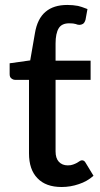

<svg xmlns="http://www.w3.org/2000/svg" viewBox="-20 -748 405 776"><path d="M229 7.8Q165 7.8 131.3 -27.8Q97.2 -62.5 97.2 -128.4V-425.3H41Q32.7 -425.3 25.4 -431.6Q19 -436.5 19 -448.7V-492.2L102.1 -503.9L121.1 -613.3Q130.9 -672.9 164.6 -700.7Q196.8 -728 252 -728Q274.9 -728 295.4 -724.1Q307.1 -721.7 333.5 -711.4L325.7 -668.5Q321.8 -655.3 314.9 -651.4Q308.1 -647.5 301.3 -647.5Q293.5 -647.5 286.1 -650.9Q277.3 -653.8 259.8 -653.8Q229.5 -653.8 217.3 -633.8Q204.6 -612.8 204.6 -572.3V-502.9H346.2V-425.3H204.6V-136.2Q204.6 -108.4 217.8 -94.2Q231.4 -79.6 253.9 -79.6Q267.1 -79.6 275.4 -83Q283.7 -85.9 291 -89.8Q297.9 -93.8 302.7 -97.2Q307.1 -100.1 311.5 -100.1Q320.8 -100.1 326.2 -89.8L357.9 -37.6Q332 -14.6 298.8 -3.9Q265.1 7.8 229 7.8Z"/></svg>

Font: Lato-SemiBold
Style: Regular
Weight: 500
Designer: Lukasz Dziedzic with Adam Twardoch and Botio Nikoltchev
Foundry: tyPoland Lukasz Dziedzic
Version: ""